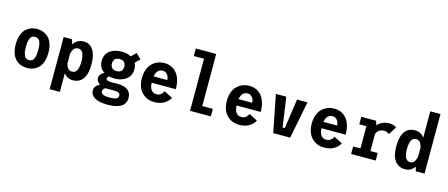

<svg xmlns="http://www.w3.org/2000/svg" viewBox="-57 -1545 5814 2490"><g transform="rotate(15 2850.0 -300.0)"><path d="M65 -251Q65 -307.5 77.2 -352.5Q89.5 -397.5 110.2 -427Q131 -456.5 159.5 -476Q188 -495.5 219 -503.8Q250 -512 284.5 -512Q328 -512 365.5 -498Q403 -484 434.8 -454.5Q466.5 -425 485 -372.8Q503.5 -320.5 503.5 -251Q503.5 -181 485 -128.5Q466.5 -76 434.8 -46.5Q403 -17 365.5 -3Q328 11 284.5 11Q241 11 203.2 -3Q165.5 -17 133.8 -46.5Q102 -76 83.5 -128.5Q65 -181 65 -251ZM284.5 -94.5Q311 -94.5 328.5 -107.5Q346 -120.5 356.5 -156Q367 -191.5 367 -251Q367 -337.5 346 -372Q325 -406.5 284.5 -406.5Q257.5 -406.5 240 -393.5Q222.5 -380.5 211.8 -345.2Q201 -310 201 -251Q201 -191.5 211.8 -156Q222.5 -120.5 240 -107.5Q257.5 -94.5 284.5 -94.5Z M641.5 -500H755L771.5 -434.5Q819 -512 910 -512Q991.5 -512 1036.8 -444.2Q1082 -376.5 1082 -249.5Q1082 -121.5 1035 -55.2Q988 11 898 11Q821 11 778 -52.5V200H641.5ZM862.5 -406Q828 -406 807 -379.8Q786 -353.5 778 -317V-180Q785.5 -145 805.5 -119.8Q825.5 -94.5 859 -94.5Q905 -94.5 925.8 -133.8Q946.5 -173 946.5 -249.5Q946.5 -326.5 927 -366.2Q907.5 -406 862.5 -406Z M1418 -150.5Q1378 -150.5 1344 -158.5Q1319.5 -143.5 1319.5 -125.5Q1319.5 -109.5 1337.8 -101.8Q1356 -94 1386 -94H1480.5Q1563 -94 1611 -59.8Q1659 -25.5 1659 46.5Q1659 200.5 1415 200.5Q1305.5 200.5 1245.8 166.5Q1186 132.5 1186 69.5Q1186 7.5 1257.5 -26Q1208 -56.5 1208 -98.5Q1208 -156 1272.5 -187.5Q1198 -235 1198 -331Q1198 -377.5 1216.2 -413.2Q1234.5 -449 1265.8 -470Q1297 -491 1335.5 -501.5Q1374 -512 1418 -512Q1493 -512 1547.5 -483L1609 -545L1678.5 -478.5L1617 -415.5Q1636.5 -379.5 1636.5 -331Q1636.5 -293.5 1623.5 -262.8Q1610.5 -232 1589.2 -211.5Q1568 -191 1539.2 -177Q1510.5 -163 1480.2 -156.8Q1450 -150.5 1418 -150.5ZM1418 -250Q1456.5 -250 1478.5 -271Q1500.5 -292 1500.5 -331.5Q1500.5 -371 1479.2 -391.8Q1458 -412.5 1418 -412.5Q1377 -412.5 1356 -392Q1335 -371.5 1335 -331.5Q1335 -292 1357 -271Q1379 -250 1418 -250ZM1303 51.5Q1303 104.5 1416 104.5Q1535.5 104.5 1535.5 50.5Q1535.5 1 1457 1H1346Q1340.5 1 1337.5 0.5Q1303 18 1303 51.5Z M2203 -101.5Q2194 -82.5 2177.5 -64.2Q2161 -46 2136.2 -28.2Q2111.5 -10.5 2074.5 0.2Q2037.5 11 1995 11Q1891.5 11 1825.5 -57.8Q1759.5 -126.5 1759.5 -251Q1759.5 -314 1778 -364.2Q1796.5 -414.5 1828.5 -446.2Q1860.5 -478 1902.8 -495Q1945 -512 1994 -512Q2097.5 -512 2159.5 -436.2Q2221.5 -360.5 2221.5 -223H1897Q1904.5 -94.5 1995 -94.5Q2029.5 -94.5 2054 -114Q2078.5 -133.5 2088 -160.5ZM1996 -411Q1959 -411 1934.2 -385.8Q1909.5 -360.5 1900.5 -309H2084Q2083.5 -332.5 2075.5 -354.5Q2067.5 -376.5 2046.8 -393.8Q2026 -411 1996 -411Z M2609.5 -101H2751.5V0H2472.5V-699H2335.5V-800H2609.5Z M3343 -101.5Q3334 -82.5 3317.5 -64.2Q3301 -46 3276.2 -28.2Q3251.5 -10.5 3214.5 0.2Q3177.5 11 3135 11Q3031.5 11 2965.5 -57.8Q2899.5 -126.5 2899.5 -251Q2899.5 -314 2918 -364.2Q2936.5 -414.5 2968.5 -446.2Q3000.5 -478 3042.8 -495Q3085 -512 3134 -512Q3237.5 -512 3299.5 -436.2Q3361.5 -360.5 3361.5 -223H3037Q3044.5 -94.5 3135 -94.5Q3169.5 -94.5 3194 -114Q3218.5 -133.5 3228 -160.5ZM3136 -411Q3099 -411 3074.2 -385.8Q3049.5 -360.5 3040.5 -309H3224Q3223.5 -332.5 3215.5 -354.5Q3207.5 -376.5 3186.8 -393.8Q3166 -411 3136 -411Z M3775 -500H3915L3816.5 0H3589.5L3490.5 -500H3630.5L3688 -101H3717.5Z M4483 -101.5Q4474 -82.5 4457.5 -64.2Q4441 -46 4416.2 -28.2Q4391.5 -10.5 4354.5 0.2Q4317.5 11 4275 11Q4171.5 11 4105.5 -57.8Q4039.5 -126.5 4039.5 -251Q4039.5 -314 4058 -364.2Q4076.5 -414.5 4108.5 -446.2Q4140.5 -478 4182.8 -495Q4225 -512 4274 -512Q4377.5 -512 4439.5 -436.2Q4501.5 -360.5 4501.5 -223H4177Q4184.5 -94.5 4275 -94.5Q4309.5 -94.5 4334 -114Q4358.5 -133.5 4368 -160.5ZM4276 -411Q4239 -411 4214.2 -385.8Q4189.5 -360.5 4180.5 -309H4364Q4363.5 -332.5 4355.5 -354.5Q4347.5 -376.5 4326.8 -393.8Q4306 -411 4276 -411Z M4867 -101H4965V0H4635V-101H4733.5V-399H4637.5V-500H4836.5L4854.5 -444Q4883 -476 4923.5 -494Q4964 -512 5011 -512Q5046.5 -512 5074 -501.8Q5101.5 -491.5 5109 -483.5L5040.5 -374.5Q5033 -383.5 5014.5 -392.8Q4996 -402 4973 -402Q4932.5 -402 4904.2 -381.5Q4876 -361 4867 -328.5Z M5620.5 0H5503L5487 -59Q5442.5 11 5361 11Q5272 11 5223.2 -55.2Q5174.5 -121.5 5174.5 -251Q5174.5 -380 5221.8 -445.5Q5269 -511 5355.5 -511Q5437.5 -511 5483.5 -447V-800H5620.5ZM5317.5 -251Q5317.5 -94.5 5402 -94.5Q5437.5 -94.5 5458 -126Q5478.5 -157.5 5483.5 -203.5V-306.5Q5478 -349 5456.2 -377.2Q5434.5 -405.5 5400.5 -405.5Q5317.5 -405.5 5317.5 -251Z"/></g></svg>

Font: League Mono Narrow SemiBold
Style: Regular
Weight: 600
Width: 3
Designer: Tyler Finck
Foundry: The League of Moveable Type / Tyler Finck
Version: Version 2.210